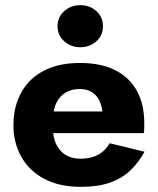

<svg xmlns="http://www.w3.org/2000/svg" viewBox="-20 -714 613 744"><path d="M117 -198H537Q539 -210 539 -220.5Q539 -231 539 -237Q539 -310 510.5 -362Q482 -414 426.5 -442Q371 -470 291 -470Q216 -470 162.5 -446Q109 -422 77.5 -379Q46 -336 36 -279Q34 -267 33 -255Q32 -243 32 -230Q32 -161 62.5 -106.5Q93 -52 151.5 -21Q210 10 293 10Q360 10 406.5 -6.5Q453 -23 485 -53.5Q517 -84 540 -126L405 -159Q394 -140 378 -126.5Q362 -113 340.5 -106Q319 -99 291 -99Q261 -99 237 -112Q213 -125 198.5 -154Q184 -183 184 -230L186 -254Q186 -291 199 -316.5Q212 -342 234.5 -355.5Q257 -369 288 -369Q315 -369 333.5 -358.5Q352 -348 362.5 -329Q373 -310 377 -282H117ZM203 -612Q203 -577 229 -554Q255 -531 291 -531Q328 -531 353.5 -554Q379 -577 379 -612Q379 -648 353.5 -671Q328 -694 291 -694Q255 -694 229 -671Q203 -648 203 -612Z"/></svg>

Font: Glinicke Jost Bold
Style: Bold
Weight: 700
Version: Version 3.710